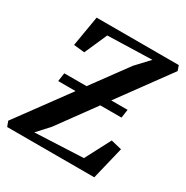

<svg xmlns="http://www.w3.org/2000/svg" viewBox="-184 -883 989 1023"><g transform="rotate(30 311.0 -371.5)"><path d="M-2 0 -14 -32 218 -348H111L118.5 -400H255.5L415 -617.5L489.5 -697L216 -689L154.5 -550L88 -557L119.5 -743H625L635.5 -712L407.5 -400H508L500.5 -348H370L204.5 -121L137.5 -47.5L435 -61L516.5 -216.5L582.5 -200.5L534 0Z"/></g></svg>

Font: Merriweather 60pt SemiBold
Style: Italic
Weight: 600
Italic angle: -7.8°
Version: Version 2.101